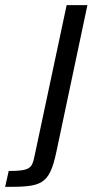

<svg xmlns="http://www.w3.org/2000/svg" viewBox="-121 -530 385 749"><path d="M-87 137 -101 199C40 199 71 194 99 62L220 -510H139L13 82C4 126 -5 137 -87 137Z"/></svg>

Font: Saira UNSAM
Style: Italic
Weight: 400
Italic angle: -12°
Designer: Hector Gatti with collaboration of the Omnibus-Type team
Foundry: Omnibus-Type
Version: Version 0.072;PS 000.072;hotconv 1.0.88;makeotf.lib2.5.64775